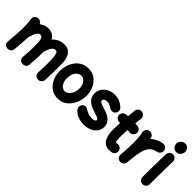

<svg xmlns="http://www.w3.org/2000/svg" viewBox="109 -1754 2797 2797"><g transform="rotate(45 1507.5 -356.0)"><path d="M38.1 -10.7Q50.8 -144.5 54.7 -229Q54.2 -236.3 55.7 -243.7Q57.1 -282.7 57.1 -315.9Q57.1 -362.3 54.2 -400.6Q51.3 -439 44.9 -477.5Q39.6 -511.2 56.9 -532Q74.2 -552.7 99.1 -559.1Q125 -564.9 151.4 -554.2Q177.7 -543.5 188 -514.2Q214.8 -537.1 248.3 -550Q281.7 -563 322.8 -563Q377 -563 412.4 -540.3Q447.8 -517.6 468.8 -479Q504.4 -518.6 550.3 -540.5Q596.2 -562.5 653.3 -562.5Q716.3 -562.5 753.9 -531Q791.5 -499.5 808.1 -446.5Q824.7 -393.6 824.7 -328.1Q824.7 -249.5 824 -165.8Q823.2 -82 818.8 0.5Q817.4 28.3 797.6 50.8Q777.8 73.2 742.7 73.2Q706.5 73.2 687 51.3Q667.5 29.3 669.4 1Q671.9 -53.2 673.3 -100.6Q674.8 -147.9 674.8 -189.9Q674.8 -273.4 670.4 -322.5Q666 -371.6 653.6 -392.8Q641.1 -414.1 617.7 -414.1Q586.4 -414.1 561 -381.8Q535.6 -349.6 511.2 -269Q511.2 -257.8 511.2 -246.1Q511.2 -212.4 510.7 -185.8Q510.3 -159.2 508.8 -132.6Q507.3 -106 505.1 -73Q502.9 -40 499.5 5.4Q497.1 40.5 472.2 56.9Q447.3 73.2 419.4 71.3Q391.6 69.3 370.1 50.3Q348.6 31.2 351.6 -5.4Q356 -63.5 358.4 -101.3Q360.8 -139.2 361.8 -171.9Q362.8 -204.6 362.8 -246.1Q362.8 -337.9 351.1 -376.2Q339.4 -414.6 305.2 -414.6Q272.5 -414.6 248.8 -375.7Q225.1 -336.9 204.6 -261.2Q203.1 -208.5 198.2 -144Q193.4 -79.6 185.5 2.9Q182.1 38.6 156.7 54.4Q131.3 70.3 102.5 67.4Q75.7 64.9 55.2 44.9Q34.7 24.9 38.1 -10.7Z M1148.9 -563Q1215.3 -563 1264.4 -535.4Q1313.5 -507.8 1345.7 -463.1Q1377.9 -418.5 1393.8 -365.7Q1409.7 -313 1409.7 -262.7Q1409.7 -207.5 1392.6 -149.7Q1375.5 -91.8 1341.3 -42.7Q1307.1 6.3 1255.6 36.6Q1204.1 66.9 1135.7 66.9Q1072.3 66.9 1023.7 40Q975.1 13.2 942.1 -31Q909.2 -75.2 892.3 -129.2Q875.5 -183.1 875.5 -237.3Q875.5 -292 891.6 -349.1Q907.7 -406.2 940.9 -454.8Q974.1 -503.4 1025.9 -533.2Q1077.6 -563 1148.9 -563ZM1148.9 -414.6Q1095.7 -414.6 1060.3 -366.5Q1024.9 -318.4 1024.9 -237.3Q1024.9 -188.5 1041 -153.6Q1057.1 -118.7 1082.5 -100.1Q1107.9 -81.5 1135.7 -81.5Q1166.5 -81.5 1195.3 -105Q1224.1 -128.4 1242.7 -169.4Q1261.2 -210.4 1261.2 -262.7Q1261.2 -330.6 1228.3 -372.6Q1195.3 -414.6 1148.9 -414.6Z M1883.3 -390.1Q1864.7 -366.2 1836.2 -363.3Q1807.6 -360.4 1779.8 -377.4Q1755.9 -396.5 1729.7 -405.5Q1703.6 -414.6 1680.2 -414.6Q1650.9 -414.6 1632.3 -401.9Q1613.8 -389.2 1613.8 -370.1Q1613.8 -348.6 1641.4 -336.2Q1668.9 -323.7 1707 -312.5Q1739.3 -302.7 1774.9 -289.3Q1810.5 -275.9 1842 -254.6Q1873.5 -233.4 1893.3 -200.2Q1913.1 -167 1913.1 -117.7Q1913.1 -65.4 1881.8 -23.4Q1850.6 18.6 1797.1 42.7Q1743.7 66.9 1676.3 66.9Q1605 66.9 1546.4 42Q1487.8 17.1 1454.1 -27.8Q1437.5 -52.7 1443.6 -83.5Q1449.7 -114.3 1475.1 -130.9Q1500 -147.5 1522.7 -140.4Q1545.4 -133.3 1560.5 -123Q1582.5 -106.4 1618.2 -94Q1653.8 -81.5 1693.8 -81.5Q1721.7 -81.5 1742.7 -89.8Q1763.7 -98.1 1763.7 -114.3Q1763.7 -134.8 1737.1 -146.7Q1710.4 -158.7 1673.3 -169.4Q1641.1 -179.2 1605 -192.9Q1568.8 -206.5 1536.9 -228.5Q1504.9 -250.5 1484.9 -284.7Q1464.8 -318.8 1464.8 -370.1Q1464.8 -423.3 1494.9 -467.3Q1524.9 -511.2 1575.2 -537.6Q1625.5 -564 1685.5 -564Q1746.6 -564 1789.1 -546.4Q1831.5 -528.8 1870.6 -494.1Q1894.5 -475.1 1898.2 -444.6Q1901.9 -414.1 1883.3 -390.1Z M2310.1 -391.1Q2306.2 -360.8 2281.7 -342Q2257.3 -323.2 2227.1 -326.7Q2205.6 -329.1 2182.6 -330.6Q2180.2 -291.5 2179 -252.2Q2177.7 -212.9 2177.7 -173.3Q2177.7 -137.7 2181.4 -109.6Q2185.1 -81.5 2198.7 -81.5Q2208 -81.5 2221.7 -84Q2252 -89.4 2277.3 -71.8Q2302.7 -54.2 2308.1 -24.4Q2313.5 5.4 2296.1 31.2Q2278.8 57.1 2248.5 62.5Q2235.4 64.9 2222.9 65.9Q2210.4 66.9 2198.7 66.9Q2143.1 66.9 2109.1 41.3Q2075.2 15.6 2058.1 -23.2Q2041 -62 2035.2 -102.8Q2029.3 -143.6 2029.3 -173.3Q2029.3 -212.4 2030.5 -251Q2031.7 -289.6 2033.7 -327.6Q2028.8 -327.1 2023.4 -326.7Q1993.2 -323.2 1968.8 -342.3Q1944.3 -361.3 1940.4 -391.1Q1937 -421.4 1956.1 -446Q1975.1 -470.7 2004.9 -474.1Q2024.9 -476.6 2045.4 -478Q2048.3 -509.3 2051.8 -540.5Q2055.2 -571.8 2058.6 -602.5Q2062.5 -632.8 2086.7 -652.1Q2110.8 -671.4 2141.1 -667.5Q2171.4 -664.1 2190.7 -639.6Q2210 -615.2 2206.1 -585Q2203.1 -558.1 2200.2 -531.7Q2197.3 -505.4 2194.3 -479Q2221.2 -477.1 2246.1 -474.1Q2276.4 -470.2 2295.2 -445.8Q2314 -421.4 2310.1 -391.1Z M2431.2 74.2Q2421.4 73.2 2412.6 69.8Q2382.8 58.6 2370.1 29.3Q2362.3 11.7 2364.3 -7.3Q2364.7 -10.7 2364.7 -14.6Q2366.2 -28.8 2367.4 -43.7Q2368.7 -58.6 2370.1 -73.2Q2373 -116.2 2375.2 -164.6Q2377.4 -212.9 2377.4 -259.8Q2377.4 -320.8 2372.8 -374.5Q2368.2 -428.2 2360.4 -453.1Q2352.1 -481.9 2366.9 -509.5Q2381.8 -537.1 2410.6 -545.4Q2439.5 -553.7 2467 -539.1Q2494.6 -524.4 2502.9 -495.6Q2506.3 -484.4 2508.8 -472.2Q2541 -502.4 2584 -524.4Q2627 -546.4 2683.6 -557.1Q2713.4 -562.5 2739.5 -545.4Q2765.6 -528.3 2771 -498Q2776.4 -468.3 2759.3 -442.1Q2742.2 -416 2711.9 -410.6Q2641.6 -397 2603.5 -355Q2565.4 -313 2547.4 -242.4Q2529.3 -171.9 2519.5 -72.3Q2516.6 -29.3 2512.7 7.3Q2511.7 17.1 2508.3 25.9Q2497.1 55.7 2467.8 68.4Q2450.2 76.2 2431.2 74.2Z M2824.7 -694.8Q2824.7 -717.8 2837.4 -738.5Q2850.1 -759.3 2871.1 -772.5Q2892.1 -785.6 2917 -785.6Q2948.7 -785.6 2967.5 -770.5Q2986.3 -755.4 2994.9 -734.9Q3003.4 -714.4 3003.4 -698.2Q3003.4 -680.2 2993.4 -658Q2983.4 -635.7 2963.6 -619.9Q2943.8 -604 2914.6 -604Q2879.9 -604 2860.4 -620.1Q2840.8 -636.2 2832.8 -657.5Q2824.7 -678.7 2824.7 -694.8ZM2906.2 -548.3Q2937 -546.9 2957.5 -523.9Q2978 -501 2977.1 -470.7Q2975.6 -437.5 2974.4 -389.4Q2973.1 -341.3 2972.4 -286.4Q2971.7 -231.4 2971.2 -177.2Q2970.7 -123 2970.5 -76.7Q2970.2 -30.3 2970.2 0Q2970.2 30.3 2948.2 52.2Q2926.3 74.2 2895.5 74.2Q2865.2 74.2 2843.3 52.2Q2821.3 30.3 2821.3 0Q2821.3 -31.2 2821.5 -77.6Q2821.8 -124 2822.3 -178.5Q2822.8 -232.9 2823.7 -288.3Q2824.7 -343.8 2825.9 -392.8Q2827.1 -441.9 2828.6 -477.5Q2830.1 -508.3 2853 -528.8Q2876 -549.3 2906.2 -548.3Z"/></g></svg>

Font: Mikhak ExtraBold
Style: Regular
Weight: 800
Designer: Amin Abedi
Version: Version 3.3